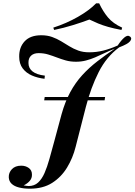

<svg xmlns="http://www.w3.org/2000/svg" viewBox="-20 -952 813 1160"><path d="M615 -366 612 -346H247L250 -366ZM439 -579Q405 -579 377 -587Q349 -595 323 -605Q297 -615 270.5 -623Q244 -631 213 -631Q184 -631 167.5 -615.5Q151 -600 152 -571Q152 -540 176.5 -520.5Q201 -501 251 -495Q251 -495 250 -485.5Q249 -476 249 -476Q207 -481 172.5 -496Q138 -511 117 -539Q96 -567 96 -609Q95 -666 129 -702.5Q163 -739 229 -739Q266 -739 295 -728.5Q324 -718 349 -703Q374 -688 399 -672.5Q424 -657 453 -646.5Q482 -636 519 -636Q563 -636 604.5 -646.5Q646 -657 691 -677Q712 -709 732 -726Q752 -743 767 -730Q779 -720 766 -703Q753 -686 700 -666Q623 -609 576 -516Q529 -423 499 -307L437 -65Q420 3 385 60.5Q350 118 295 153Q240 188 160 188Q125 188 96 181Q67 174 50.5 158.5Q34 143 33 119Q32 91 52 70Q72 49 108 49Q135 49 154 63Q173 77 173 102Q174 124 160 140.5Q146 157 123 168Q131 169 138 170.5Q145 172 153 172Q187 172 210 151Q233 130 249 93.5Q265 57 278.5 8.5Q292 -40 307 -95L352 -262Q373 -337 404 -394.5Q435 -452 476.5 -497.5Q518 -543 568 -581.5Q618 -620 674 -658Q640 -645 611 -631Q582 -617 555 -605.5Q528 -594 499.5 -586.5Q471 -579 439 -579ZM520 -834Q478 -818 421.5 -800.5Q365 -783 307 -771L302 -785Q382 -811 450.5 -850Q519 -889 561 -932H579Q602 -883 632.5 -846.5Q663 -810 718 -785L714 -771Q667 -780 633.5 -789.5Q600 -799 573.5 -810Q547 -821 520 -834Z"/></svg>

Font: Playfair Display SemiBold
Style: Italic
Weight: 600
Italic angle: -14°
Designer: Claus Eggers Sørensen
Foundry: Claus Eggers Sørensen
Version: Version 1.203